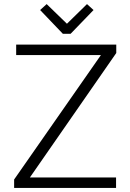

<svg xmlns="http://www.w3.org/2000/svg" viewBox="-20 -918 637 938"><path d="M325 -753H287L176 -869L208 -898L307 -802L405 -898L437 -869ZM59 -700H548V-659L126 -51H547V0H49V-41L473 -649H59Z"/></svg>

Font: Post Grotesk Light
Style: Light
Weight: 300
Version: Version 1.0